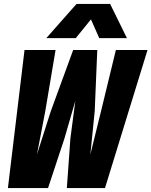

<svg xmlns="http://www.w3.org/2000/svg" viewBox="-20 -951 766 971"><path d="M20 0 104 -698H261L209 -389L167 -170L237 -389L350 -698H472L459 -389L437 -170L491 -389L566 -698H726L511 0H318L336 -251L361 -441L306 -251L223 0ZM214 -758 367 -931H537L622 -758H482L440 -853L363 -758Z"/></svg>

Font: Azeret Mono Thin
Style: Bold Italic
Weight: 700
Italic angle: -12°
Version: Version 1.002